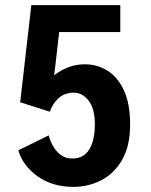

<svg xmlns="http://www.w3.org/2000/svg" viewBox="-20 -720 590 751"><path d="M268 11Q185 11 127.2 -30.2Q69.5 -71.5 51.5 -132L170.5 -190.5Q174.5 -174 185.2 -152.8Q196 -131.5 215.2 -115.8Q234.5 -100 263 -100Q307 -100 329 -135.2Q351 -170.5 351 -234Q351 -295 326.8 -326.2Q302.5 -357.5 268 -357.5Q233 -357.5 209 -335.8Q185 -314 175 -283L59 -320L102.5 -700H450.5V-594.5H211.5L192 -425.5Q216.5 -445 247 -456.8Q277.5 -468.5 311.5 -468.5Q361 -468.5 401 -443.2Q441 -418 465 -365.8Q489 -313.5 489 -233.5Q489 -148 457.2 -94Q425.5 -40 375 -14.5Q324.5 11 268 11Z"/></svg>

Font: Trispace SemiCondensed SemiBold
Style: Regular
Weight: 600
Width: 4
Designer: Tyler Finck
Foundry: Etcetera Type Company
Version: Version 1.210; ttfautohint (v1.8.3)